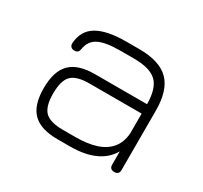

<svg xmlns="http://www.w3.org/2000/svg" viewBox="-104 -603 788 744"><g transform="rotate(30 290.5 -230.5)"><path d="M225 0Q149.5 0 114.8 -34.8Q80 -69.5 80 -145Q80 -221 115 -256Q150 -291 225 -291H458Q457.5 -361.5 427.5 -390.2Q397.5 -419 325 -419H267Q199 -419 168 -403.2Q137 -387.5 131 -350Q129.5 -340.5 124.8 -335.2Q120 -330 110 -330Q99.5 -330 94 -335.8Q88.5 -341.5 89 -352Q93 -409 137.2 -435Q181.5 -461 267 -461H325Q416.5 -461 458.2 -419.2Q500 -377.5 500 -286V-21Q500 0 479 0Q458 0 458 -21V-80Q412 0 281 0ZM225 -42H281Q333.5 -42 371.8 -54Q410 -66 432.2 -92Q454.5 -118 458 -160V-249H225Q167.5 -249 144.8 -226.2Q122 -203.5 122 -145Q122 -87.5 144.8 -64.8Q167.5 -42 225 -42Z"/></g></svg>

Font: Jura Light Light
Style: Regular
Weight: 300
Version: Version 5.106